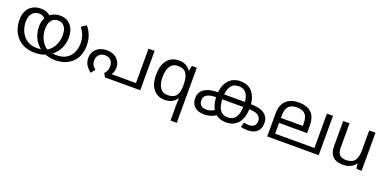

<svg xmlns="http://www.w3.org/2000/svg" viewBox="-11 -1433 5083 2540"><g transform="rotate(20 2530.5 -163.0)"><path d="M661 12Q621 12 578 3Q535 -6 493 -29Q487 -32 477.5 -36Q468 -40 463 -43Q408 -82 375 -129Q342 -176 327 -229Q312 -282 312 -338Q312 -378 322 -412Q332 -446 349 -473L356 -484Q376 -511 402.5 -529Q429 -547 460 -556.5Q491 -566 525 -566Q624 -566 679 -502.5Q734 -439 734 -332Q734 -242 696 -169.5Q658 -97 593 -53Q585 -47 577.5 -42.5Q570 -38 560 -33Q518 -9 472 1.5Q426 12 376 12Q296 12 233.5 -14Q171 -40 127.5 -86.5Q84 -133 61.5 -196.5Q39 -260 39 -335Q39 -405 65.5 -456.5Q92 -508 141 -537Q190 -566 256 -566Q314 -566 354 -545.5Q394 -525 421 -490L362 -431Q349 -457 323.5 -476.5Q298 -496 257 -496Q219 -496 189.5 -478Q160 -460 143 -423.5Q126 -387 126 -333Q126 -261 155 -198Q184 -135 241 -95.5Q298 -56 383 -56Q404 -56 426 -58.5Q448 -61 469 -66Q480 -70 492 -74Q504 -78 514 -82Q549 -100 579 -134.5Q609 -169 628 -219Q647 -269 647 -332Q647 -392 630 -428Q613 -464 585 -480Q557 -496 525 -496Q487 -496 458.5 -477Q430 -458 414.5 -421.5Q399 -385 399 -332Q399 -279 415.5 -228.5Q432 -178 462.5 -139Q493 -100 534 -78Q544 -74 552 -73.5Q560 -73 570 -69Q587 -64 611 -60Q635 -56 661 -56Q744 -56 798 -90Q852 -124 879 -182Q906 -240 906 -312Q906 -371 887 -424Q868 -477 833 -519L902 -566Q948 -512 970.5 -447.5Q993 -383 993 -314Q993 -243 971.5 -183Q950 -123 907.5 -79.5Q865 -36 803 -12Q741 12 661 12Z M1264 -346Q1332 -346 1375.5 -320.5Q1419 -295 1440.5 -255.5Q1462 -216 1462 -173Q1462 -133 1449 -102Q1436 -71 1417 -57L1392 -70H1774V-554H1860V0H1363L1334 -52Q1354 -72 1366 -96.5Q1378 -121 1378 -158Q1378 -212 1349 -244Q1320 -276 1264 -276Q1229 -276 1203.5 -260.5Q1178 -245 1164.5 -220Q1151 -195 1151 -164Q1151 -130 1165 -102Q1179 -74 1210 -51L1164 7Q1122 -24 1094.5 -66.5Q1067 -109 1067 -166Q1067 -219 1091.5 -259.5Q1116 -300 1160.5 -323Q1205 -346 1264 -346Z M2373 11Q2373 -7 2374 -31Q2375 -55 2378 -72H2372Q2349 -38 2308.5 -14Q2268 10 2204 10Q2107 10 2046.5 -59.5Q1986 -129 1986 -267Q1986 -359 2014 -421Q2042 -483 2092 -514.5Q2142 -546 2207 -546Q2270 -546 2310 -522Q2350 -498 2374 -463H2378L2391 -536H2461V240H2373ZM2221 -63Q2304 -63 2338.5 -108.5Q2373 -154 2374 -248V-266Q2374 -368 2340 -420.5Q2306 -473 2219 -473Q2147 -473 2112 -416.5Q2077 -360 2077 -265Q2077 -170 2112.5 -116.5Q2148 -63 2221 -63Z M2762 12Q2672 12 2625 -32Q2578 -76 2578 -152Q2578 -199 2599 -233.5Q2620 -268 2655 -288Q2679 -302 2708.5 -311Q2738 -320 2779.5 -324Q2821 -328 2879 -328H3262Q3348 -328 3399.5 -318Q3451 -308 3488 -282Q3517 -262 3534.5 -230.5Q3552 -199 3552 -152Q3552 -76 3507 -32Q3462 12 3378 12Q3353 12 3326.5 9.5Q3300 7 3277 0L3296 -67Q3310 -63 3329.5 -60.5Q3349 -58 3365 -58Q3416 -58 3441 -81.5Q3466 -105 3466 -151Q3466 -180 3455 -198.5Q3444 -217 3426 -229Q3398 -247 3357.5 -252.5Q3317 -258 3254 -258H2877Q2806 -258 2768.5 -252.5Q2731 -247 2703 -229Q2685 -218 2674.5 -199Q2664 -180 2664 -154Q2664 -121 2676.5 -99.5Q2689 -78 2712 -68Q2735 -58 2765 -58Q2797 -58 2829.5 -68.5Q2862 -79 2898 -106L2948 -52Q2918 -30 2889 -16Q2860 -2 2829.5 5Q2799 12 2762 12ZM3069 -566Q3149 -566 3200.5 -528.5Q3252 -491 3277 -426.5Q3302 -362 3302 -279Q3302 -185 3274 -120Q3246 -55 3194 -21.5Q3142 12 3070 12Q3016 12 2972.5 -6.5Q2929 -25 2898 -62Q2867 -99 2850.5 -153.5Q2834 -208 2834 -279Q2834 -413 2897 -489.5Q2960 -566 3069 -566ZM3069 -496Q2993 -496 2956.5 -442Q2920 -388 2920 -278Q2920 -204 2936.5 -155Q2953 -106 2986 -82Q3019 -58 3067 -58Q3116 -58 3149 -81.5Q3182 -105 3199 -154Q3216 -203 3216 -278Q3216 -353 3199.5 -401.5Q3183 -450 3150 -473Q3117 -496 3069 -496Z M4372 -554V0H3647V-313Q3647 -387 3663.5 -431Q3680 -475 3710 -504Q3742 -535 3786.5 -550.5Q3831 -566 3889 -566Q3949 -566 3993.5 -551Q4038 -536 4067 -507Q4099 -476 4113.5 -429.5Q4128 -383 4128 -322V-222H3733V-70H4286V-554ZM3888 -496Q3807 -496 3770 -454.5Q3733 -413 3733 -321V-292H4042V-320Q4042 -415 4005 -455.5Q3968 -496 3888 -496Z M4976 -536V0H4904L4891 -71H4887Q4870 -43 4843 -25Q4816 -7 4784 1.5Q4752 10 4717 10Q4653 10 4609.5 -10.5Q4566 -31 4544 -74Q4522 -117 4522 -185V-536H4611V-191Q4611 -127 4640 -95Q4669 -63 4730 -63Q4819 -63 4853.5 -113Q4888 -163 4888 -257V-536Z"/></g></svg>

Font: hexmalayalam15
Style: Book
Weight: 400
Designer: Jelle Bosma - Monotype Design Team
Foundry: Monotype Imaging Inc.
Version: Version 2.003